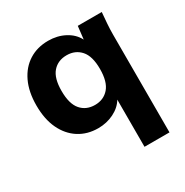

<svg xmlns="http://www.w3.org/2000/svg" viewBox="-168 -653 968 1005"><g transform="rotate(-30 316.0 -150.5)"><path d="M419 216V-69Q397 -32 353.5 -10.5Q310 11 259 11Q193 11 143 -21Q93 -53 65 -112Q37 -171 37 -254Q37 -336 65 -395Q93 -454 143 -485.5Q193 -517 259 -517Q314 -517 358.5 -493.5Q403 -470 424 -429L433 -507H578Q575 -474 572.5 -440.5Q570 -407 570 -375V216ZM305 -103Q357 -103 389 -139.5Q421 -176 421 -254Q421 -331 389 -367Q357 -403 305 -403Q252 -403 220.5 -367Q189 -331 189 -254Q189 -176 220.5 -139.5Q252 -103 305 -103Z"/></g></svg>

Font: Mulish ExtraBold
Style: Regular
Weight: 800
Designer: Vernon Adams
Foundry: Vernon Adams
Version: Version 3.603; ttfautohint (v1.8.3)